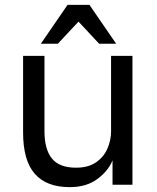

<svg xmlns="http://www.w3.org/2000/svg" viewBox="-20 -760 645 790"><path d="M267 10Q171 10 123 -45Q75 -100 75 -215V-530H163V-220Q163 -146 193.5 -108Q224 -70 293 -70Q343 -70 375 -92Q407 -114 422 -148.5Q437 -183 437 -220V-530H525V0H443V-100Q425 -56 380 -23Q335 10 267 10ZM148 -580 258 -740H348L458 -580H388L303 -671L218 -580Z"/></svg>

Font: Golos Text
Style: Regular
Weight: 400
Designer: A.Korolkova, Vitaly Kuzmin
Foundry: ParaType Ltd
Version: Version 2.004